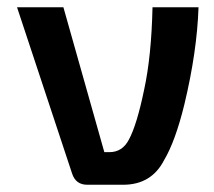

<svg xmlns="http://www.w3.org/2000/svg" viewBox="-20 -510 590 530"><path d="M528 -490Q524 -368 489 -222Q464 -120 433 -68Q398 0 320 0H221Q189 0 179 -31L27 -490H155L268 -90H282Q318 -90 336 -125Q358 -166 378 -263Q398 -355 401 -490Z"/></svg>

Font: Taylor Sans Upright Semi Bold
Style: Regular
Weight: 600
Italic angle: -8°
Designer: Natanael Gama
Version: Version 1.001 September 8, 2015